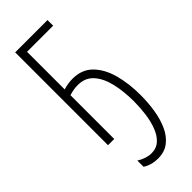

<svg xmlns="http://www.w3.org/2000/svg" viewBox="-303 -757 1044 1044"><g transform="rotate(-45 219.5 -235.0)"><path d="M191.4 -347.7Q157.2 -347.7 124 -336.4V0H76.2V-713.9H324.7V-670.4H124V-380.9Q159.2 -392.1 195.3 -392.1Q266.6 -392.1 310.5 -347.7Q354.5 -303.2 374.5 -229.7Q394.5 -156.2 394.5 -68.8Q394.5 -8.3 385.5 47.6Q376.5 103.5 356 147.9Q335.4 192.4 301.5 218.3Q267.6 244.1 217.8 244.1Q167.5 244.1 129.9 219.7V171.9Q172.9 198.7 212.4 198.7Q251 198.7 276.6 175.3Q302.2 151.9 317.1 112.8Q332 73.7 338.4 26.4Q344.7 -21 344.7 -68.8Q344.7 -146 329.8 -209.2Q314.9 -272.5 281.2 -310.1Q247.6 -347.7 191.4 -347.7Z"/></g></svg>

Font: Open Sans Condensed Light
Style: Regular
Weight: 300
Width: 3
Designer: Monotype Design Team
Foundry: Monotype Imaging Inc.
Version: Version 3.003; ttfautohint (v1.8.4)